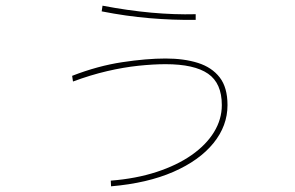

<svg xmlns="http://www.w3.org/2000/svg" viewBox="-20 -624 1040 676"><path d="M371 32 370 12Q459 5 531 -18.5Q603 -42 654.5 -78Q706 -114 733.5 -159Q761 -204 761 -254Q761 -331 712.5 -364.5Q664 -398 563 -398Q520 -398 467.5 -392.5Q415 -387 357 -373.5Q299 -360 237 -337L234 -357Q324 -392 410 -405Q496 -418 563 -418Q628 -418 677 -402.5Q726 -387 753.5 -351.5Q781 -316 781 -254Q781 -181 731.5 -120Q682 -59 590.5 -19Q499 21 371 32ZM669 -554Q589 -553 506.5 -560Q424 -567 338 -584L341 -604Q430 -587 512 -579.5Q594 -572 669 -574Z"/></svg>

Font: Murecho Thin
Style: Regular
Weight: 100
Designer: Neil Summerour
Foundry: Positype
Version: Version 1.010